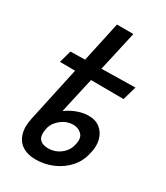

<svg xmlns="http://www.w3.org/2000/svg" viewBox="-181 -790 763 881"><g transform="rotate(30 200.5 -349.5)"><path d="M156 12Q114 12 86 -6Q58 -24 47.5 -59Q37 -94 48 -143L171 -711H258L129 -136Q120 -95 135 -78Q150 -61 180 -61Q206 -61 226.5 -71Q247 -81 262 -98.5Q277 -116 282 -141Q291 -178 272.5 -195.5Q254 -213 228 -213Q213 -213 197.5 -208Q182 -203 168 -192.5Q154 -182 143.5 -168Q133 -154 129 -136H76Q88 -171 109.5 -199Q131 -227 157.5 -245.5Q184 -264 213 -274Q242 -284 268 -284Q306 -284 330 -264.5Q354 -245 362.5 -212.5Q371 -180 361 -141Q351 -93 320.5 -59Q290 -25 247 -6.5Q204 12 156 12ZM368 -430 30 -432 48 -497 389 -503Z"/></g></svg>

Font: Ysabeau Office SemiBold
Style: Italic
Weight: 600
Italic angle: -12°
Designer: Christian Thalmann (Catharsis Fonts)
Version: Version 2.001;gftools[0.9.30]; featfreeze: tnum,lnum,ss02